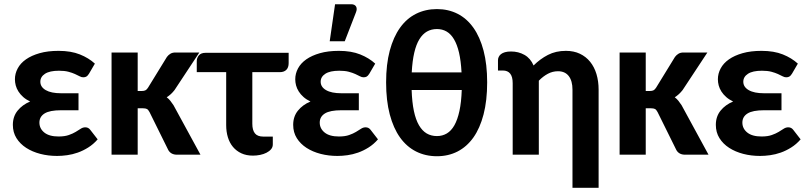

<svg xmlns="http://www.w3.org/2000/svg" viewBox="-20 -734 3833 911"><path d="M402.3 -384.3Q395.5 -373.5 389.4 -370.4Q383.3 -367.2 375 -367.2Q366.7 -367.2 357.7 -372.1Q348.6 -377 335.7 -382.8Q322.8 -388.7 304.4 -393.6Q286.1 -398.4 259.8 -398.4Q215.8 -398.4 193.6 -384Q171.4 -369.6 171.4 -346.2Q171.4 -321.3 197 -306.4Q222.7 -291.5 270 -291.5H352.5V-210.9H270Q215.8 -210.9 191.4 -195.6Q167 -180.2 167 -152.3Q167 -124 190.2 -105.2Q213.4 -86.4 257.8 -86.4Q287.1 -86.4 306.4 -93.3Q325.7 -100.1 339.1 -108.2Q352.5 -116.2 362.8 -123Q373 -129.9 384.8 -129.9Q398.9 -129.9 407.7 -118.7L443.4 -72.8Q422.9 -49.3 398.7 -34.2Q374.5 -19 349.1 -10Q323.7 -1 298.6 2.4Q273.4 5.9 251 5.9Q209 5.9 171.1 -3.9Q133.3 -13.7 104.2 -32.5Q75.2 -51.3 58.1 -78.6Q41 -106 41 -141.6Q41 -181.2 63.5 -209Q85.9 -236.8 123 -252.4Q103.5 -261.7 89.8 -273.9Q76.2 -286.1 67.4 -300Q58.6 -314 54.7 -328.6Q50.8 -343.3 50.8 -357.9Q50.8 -384.8 64 -409.4Q77.1 -434.1 103.3 -452.4Q129.4 -470.7 168 -481.7Q206.5 -492.7 257.8 -492.7Q316.9 -492.7 358.9 -475.8Q400.9 -459 430.2 -432.1Z M509.3 0ZM633.3 -484.9V-302.2H652.3Q664.1 -302.2 670.4 -305.7Q676.8 -309.1 682.6 -318.4L772 -463.9Q779.3 -473.6 788.8 -479.2Q798.3 -484.9 812.5 -484.9H925.8L808.1 -306.6Q799.8 -295.9 790.8 -287.6Q781.7 -279.3 771 -272.5Q780.8 -265.1 788.3 -255.6Q795.9 -246.1 803.2 -234.9L931.2 0H819.8Q791.5 0 778.8 -21.5L689.5 -202.1Q683.6 -213.4 677.2 -216.8Q670.9 -220.2 658.2 -220.2H633.3V0H509.3V-484.9Z M913.6 -443.8Q913.6 -459.5 923.8 -471.4Q934.1 -483.4 955.1 -483.4H1349.6V-434.6Q1349.6 -413.6 1338.6 -402.6Q1327.6 -391.6 1307.1 -391.6H1177.2V-147Q1177.2 -116.7 1189.5 -101.3Q1201.7 -85.9 1229.5 -85.9H1274.4V-48.8Q1274.4 -35.6 1266.1 -25.9Q1257.8 -16.1 1244.4 -9.3Q1231 -2.4 1214.1 1Q1197.3 4.4 1180.2 4.4Q1148.9 4.4 1125.2 -6.6Q1101.6 -17.6 1085.4 -36.9Q1069.3 -56.2 1061.3 -82.5Q1053.2 -108.9 1053.2 -140.1V-391.6H913.6Z M1371.1 0ZM1732.4 -384.3Q1725.6 -373.5 1719.5 -370.4Q1713.4 -367.2 1705.1 -367.2Q1696.8 -367.2 1687.7 -372.1Q1678.7 -377 1665.8 -382.8Q1652.8 -388.7 1634.5 -393.6Q1616.2 -398.4 1589.8 -398.4Q1545.9 -398.4 1523.7 -384Q1501.5 -369.6 1501.5 -346.2Q1501.5 -321.3 1527.1 -306.4Q1552.7 -291.5 1600.1 -291.5H1682.6V-210.9H1600.1Q1545.9 -210.9 1521.5 -195.6Q1497.1 -180.2 1497.1 -152.3Q1497.1 -124 1520.3 -105.2Q1543.5 -86.4 1587.9 -86.4Q1617.2 -86.4 1636.5 -93.3Q1655.8 -100.1 1669.2 -108.2Q1682.6 -116.2 1692.9 -123Q1703.1 -129.9 1714.8 -129.9Q1729 -129.9 1737.8 -118.7L1773.4 -72.8Q1752.9 -49.3 1728.8 -34.2Q1704.6 -19 1679.2 -10Q1653.8 -1 1628.7 2.4Q1603.5 5.9 1581.1 5.9Q1539.1 5.9 1501.2 -3.9Q1463.4 -13.7 1434.3 -32.5Q1405.3 -51.3 1388.2 -78.6Q1371.1 -106 1371.1 -141.6Q1371.1 -181.2 1393.6 -209Q1416 -236.8 1453.1 -252.4Q1433.6 -261.7 1419.9 -273.9Q1406.2 -286.1 1397.5 -300Q1388.7 -314 1384.8 -328.6Q1380.9 -343.3 1380.9 -357.9Q1380.9 -384.8 1394 -409.4Q1407.2 -434.1 1433.3 -452.4Q1459.5 -470.7 1498 -481.7Q1536.6 -492.7 1587.9 -492.7Q1647 -492.7 1689 -475.8Q1731 -459 1760.3 -432.1ZM1544.4 -538.1 1569.8 -713.9H1646Q1663.1 -713.9 1669.4 -703.1Q1675.8 -692.4 1668.9 -675.3L1615.7 -538.1Z M2053.2 -690.9Q2106.9 -690.9 2150.9 -668.7Q2194.8 -646.5 2226.1 -602.5Q2257.3 -558.6 2274.4 -493.7Q2291.5 -428.7 2291.5 -343.3Q2291.5 -256.8 2274.4 -191.2Q2257.3 -125.5 2226.1 -81.5Q2194.8 -37.6 2150.9 -15.1Q2106.9 7.3 2053.2 7.3Q1999 7.3 1954.3 -15.1Q1909.7 -37.6 1878.2 -81.5Q1846.7 -125.5 1829.3 -191.2Q1812 -256.8 1812 -343.3Q1812 -428.7 1829.3 -493.7Q1846.7 -558.6 1878.2 -602.5Q1909.7 -646.5 1954.3 -668.7Q1999 -690.9 2053.2 -690.9ZM2053.2 -88.4Q2079.1 -88.4 2100.1 -100.8Q2121.1 -113.3 2136 -139.6Q2150.9 -166 2159.9 -207.5Q2168.9 -249 2170.9 -307.1H1933.1Q1935.1 -249 1943.8 -207.5Q1952.6 -166 1968 -139.6Q1983.4 -113.3 2004.6 -100.8Q2025.9 -88.4 2053.2 -88.4ZM2053.2 -596.2Q2026.9 -596.2 2006.1 -584.5Q1985.4 -572.8 1970 -547.9Q1954.6 -522.9 1945.6 -484.1Q1936.5 -445.3 1933.6 -390.6H2169.9Q2167 -445.3 2158 -484.1Q2148.9 -522.9 2134 -547.9Q2119.1 -572.8 2098.9 -584.5Q2078.6 -596.2 2053.2 -596.2Z M2820.3 157.2H2696.3V-308.6Q2696.3 -350.1 2678.7 -373Q2661.1 -396 2627.4 -396Q2602.1 -396 2579.6 -384Q2557.1 -372.1 2536.6 -351.1V0H2412.6V-339.4Q2412.6 -370.1 2400.6 -384.8Q2388.7 -399.4 2366.2 -399.4H2342.8V-448.2Q2342.8 -456.1 2346.2 -463.6Q2349.6 -471.2 2356.9 -477.1Q2364.3 -482.9 2376 -486.3Q2387.7 -489.7 2404.8 -489.7Q2439.9 -489.7 2468.5 -473.6Q2497.1 -457.5 2511.7 -423.3Q2542.5 -454.1 2579.8 -473.4Q2617.2 -492.7 2665 -492.7Q2702.6 -492.7 2731.4 -479Q2760.3 -465.3 2780 -440.9Q2799.8 -416.5 2810.1 -382.6Q2820.3 -348.6 2820.3 -308.6Z M2919.9 0ZM3043.9 -484.9V-302.2H3063Q3074.7 -302.2 3081.1 -305.7Q3087.4 -309.1 3093.3 -318.4L3182.6 -463.9Q3189.9 -473.6 3199.5 -479.2Q3209 -484.9 3223.1 -484.9H3336.4L3218.8 -306.6Q3210.4 -295.9 3201.4 -287.6Q3192.4 -279.3 3181.6 -272.5Q3191.4 -265.1 3199 -255.6Q3206.5 -246.1 3213.9 -234.9L3341.8 0H3230.5Q3202.1 0 3189.5 -21.5L3100.1 -202.1Q3094.2 -213.4 3087.9 -216.8Q3081.5 -220.2 3068.8 -220.2H3043.9V0H2919.9V-484.9Z M3737.8 -384.3Q3731 -373.5 3724.9 -370.4Q3718.8 -367.2 3710.4 -367.2Q3702.1 -367.2 3693.1 -372.1Q3684.1 -377 3671.1 -382.8Q3658.2 -388.7 3639.9 -393.6Q3621.6 -398.4 3595.2 -398.4Q3551.3 -398.4 3529.1 -384Q3506.8 -369.6 3506.8 -346.2Q3506.8 -321.3 3532.5 -306.4Q3558.1 -291.5 3605.5 -291.5H3688V-210.9H3605.5Q3551.3 -210.9 3526.9 -195.6Q3502.4 -180.2 3502.4 -152.3Q3502.4 -124 3525.6 -105.2Q3548.8 -86.4 3593.3 -86.4Q3622.6 -86.4 3641.8 -93.3Q3661.1 -100.1 3674.6 -108.2Q3688 -116.2 3698.2 -123Q3708.5 -129.9 3720.2 -129.9Q3734.4 -129.9 3743.2 -118.7L3778.8 -72.8Q3758.3 -49.3 3734.1 -34.2Q3710 -19 3684.6 -10Q3659.2 -1 3634 2.4Q3608.9 5.9 3586.4 5.9Q3544.4 5.9 3506.6 -3.9Q3468.8 -13.7 3439.7 -32.5Q3410.6 -51.3 3393.6 -78.6Q3376.5 -106 3376.5 -141.6Q3376.5 -181.2 3398.9 -209Q3421.4 -236.8 3458.5 -252.4Q3439 -261.7 3425.3 -273.9Q3411.6 -286.1 3402.8 -300Q3394 -314 3390.1 -328.6Q3386.2 -343.3 3386.2 -357.9Q3386.2 -384.8 3399.4 -409.4Q3412.6 -434.1 3438.7 -452.4Q3464.8 -470.7 3503.4 -481.7Q3542 -492.7 3593.3 -492.7Q3652.3 -492.7 3694.3 -475.8Q3736.3 -459 3765.6 -432.1Z"/></svg>

Font: Carlito
Style: Bold
Weight: 700
Designer: Lukasz Dziedzic
Foundry: tyPoland Lukasz Dziedzic
Version: Version 1.104